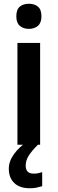

<svg xmlns="http://www.w3.org/2000/svg" viewBox="-20 -772 307 1024"><path d="M134 -752Q164 -752 182.5 -736.5Q201 -721 201 -685Q201 -650 182 -634Q163 -618 134 -618Q105 -618 86 -634Q67 -650 67 -685Q67 -721 85.5 -736.5Q104 -752 134 -752ZM194 -543V0H73V-543ZM117 111Q117 154 159 154Q174 154 185.5 151.5Q197 149 205 146V221Q192 225 176 228.5Q160 232 139 232Q85 232 56 204Q27 176 27 128Q27 88 54.5 50Q82 12 123 -15L182 0Q149 33 133 58.5Q117 84 117 111Z"/></svg>

Font: Noto Sans Devanagari SemiCondensed SemiBold
Style: Regular
Weight: 600
Width: 4
Designer: Jelle Bosma - Monotype Design Team
Foundry: Monotype Imaging Inc.
Version: Version 2.004; ttfautohint (v1.8.4.7-5d5b)